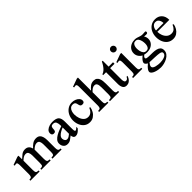

<svg xmlns="http://www.w3.org/2000/svg" viewBox="183 -1747 3063 3063"><g transform="rotate(-45 1714.5 -215.5)"><path d="M723.1 0H516.6V-22.9Q557.1 -22.9 566.7 -36.6Q576.2 -50.3 576.2 -93.3V-263.2Q576.2 -300.3 564 -327.9Q551.8 -355.5 514.2 -355.5Q487.8 -355.5 462.6 -339.8Q437.5 -324.2 417 -303.2V-93.3Q417 -51.8 427 -37.4Q437 -22.9 476.1 -22.9V0H266.1V-22.9Q293.9 -22.9 306.6 -28.6Q319.3 -34.2 322.8 -49.3Q326.2 -64.5 326.2 -93.3V-263.7Q326.2 -301.3 313.7 -328.9Q301.3 -356.4 263.7 -356.4Q236.8 -356.4 211.9 -340.6Q187 -324.7 166.5 -303.2V-93.3Q166.5 -52.2 176.8 -37.6Q187 -22.9 227.1 -22.9V0H19V-22.9Q57.6 -22.9 66.7 -39.1Q75.7 -55.2 75.7 -93.3V-283.7Q75.7 -313 71 -332.8Q66.4 -352.5 47.4 -352.5Q39.6 -352.5 30.5 -350.6Q21.5 -348.6 14.6 -345.7L5.9 -367.2L142.1 -416.5H166.5V-335Q198.2 -364.3 231 -390.4Q263.7 -416.5 310.5 -416.5Q353.5 -416.5 377.9 -394Q402.3 -371.6 412.6 -333Q441.4 -365.7 476.3 -391.1Q511.2 -416.5 560.1 -416.5Q603.5 -416.5 627 -394Q650.4 -371.6 658.9 -336.9Q667.5 -302.2 667.5 -265.6V-93.3Q667.5 -55.2 677 -39.1Q686.5 -22.9 723.1 -22.9Z M1144.5 -89.8V-58.6Q1134.3 -45.9 1118.2 -30Q1102.1 -14.2 1081.3 -2.9Q1060.5 8.3 1037.1 8.3Q1008.8 8.3 996.1 -12.2Q983.4 -32.7 983.4 -56.6Q954.1 -32.7 924.1 -12.2Q894 8.3 855 8.3Q809.6 8.3 784.7 -21Q759.8 -50.3 759.8 -96.2Q759.8 -131.8 783.2 -159.4Q806.6 -187 842.5 -207.8Q878.4 -228.5 916.5 -243.2Q954.6 -257.8 983.4 -267.6V-284.2Q983.4 -325.2 970.2 -355.7Q957 -386.2 915 -386.2Q880.4 -386.2 870.6 -367.7Q860.8 -349.1 860.8 -314.5Q860.8 -294.9 851.6 -280.5Q842.3 -266.1 816.4 -266.1Q794.9 -266.1 784.2 -278.8Q773.4 -291.5 773.4 -312.5Q773.4 -348.6 798.6 -371.6Q823.7 -394.5 859.6 -405.5Q895.5 -416.5 927.2 -416.5Q1009.8 -416.5 1042.2 -385.3Q1074.7 -354 1074.7 -278.3V-146.5Q1074.7 -129.4 1075 -109.1Q1075.2 -88.9 1077.1 -77.6Q1078.1 -69.3 1082.3 -62.5Q1086.4 -55.7 1096.2 -55.7Q1106 -55.7 1122.1 -69.6Q1138.2 -83.5 1144.5 -89.8ZM983.4 -93.8V-236.8Q951.2 -224.1 920.7 -206.8Q890.1 -189.5 870.4 -167.2Q850.6 -145 850.6 -116.7Q850.6 -92.8 864.7 -72.5Q878.9 -52.2 904.8 -52.2Q924.8 -52.2 945.8 -65.7Q966.8 -79.1 983.4 -93.8Z M1506.8 -159.7 1524.4 -151.9Q1517.1 -110.4 1494.9 -72.5Q1472.7 -34.7 1437 -10.5Q1401.4 13.7 1353.5 13.7Q1296.4 13.7 1257.3 -16.8Q1218.3 -47.4 1198.2 -95.5Q1178.2 -143.6 1178.2 -196.8Q1178.2 -257.3 1202.9 -307.4Q1227.5 -357.4 1270.8 -387Q1314 -416.5 1369.6 -416.5Q1406.7 -416.5 1439.7 -403.3Q1472.7 -390.1 1493.2 -367.2Q1513.7 -344.2 1513.7 -315.9Q1513.7 -272.5 1468.3 -272.5Q1443.4 -272.5 1433.3 -283.7Q1423.3 -294.9 1419.7 -311.3Q1416 -327.6 1411.6 -344Q1407.2 -360.4 1394.8 -371.6Q1382.3 -382.8 1353.5 -382.8Q1320.8 -382.8 1300.3 -363.5Q1279.8 -344.2 1270.3 -314Q1260.7 -283.7 1260.7 -251Q1260.7 -206.5 1275.1 -163.8Q1289.6 -121.1 1318.8 -93.3Q1348.1 -65.4 1392.6 -65.4Q1432.1 -65.4 1460.4 -90.6Q1488.8 -115.7 1506.8 -159.7Z M2020.5 0H1814.5V-22.9Q1850.1 -22.9 1862.1 -34.7Q1874 -46.4 1874 -87.4V-246.6Q1874 -276.4 1870.1 -301Q1866.2 -325.7 1853.5 -340.1Q1840.8 -354.5 1814 -354.5Q1787.1 -354.5 1762.7 -336.7Q1738.3 -318.8 1718.8 -297.4V-87.4Q1718.8 -47.4 1729.7 -35.2Q1740.7 -22.9 1777.8 -22.9V0H1569.8V-22.9Q1606.4 -22.9 1617.2 -36.9Q1627.9 -50.8 1627.9 -87.4V-503.9Q1627.9 -534.2 1622.3 -549.6Q1616.7 -564.9 1599.6 -564.9Q1590.8 -564.9 1583.3 -563Q1575.7 -561 1566.9 -558.1L1557.6 -578.1L1693.4 -627.4H1718.8V-332Q1747.6 -367.2 1780 -391.8Q1812.5 -416.5 1858.4 -416.5Q1895 -416.5 1916.5 -400.4Q1938 -384.3 1948.5 -358.4Q1959 -332.5 1962.2 -302.5Q1965.3 -272.5 1965.3 -244.1V-87.4Q1965.3 -49.8 1975.6 -36.4Q1985.8 -22.9 2020.5 -22.9Z M2275.9 -87.9H2296.9Q2291.5 -65.9 2276.9 -42.2Q2262.2 -18.6 2238.5 -2.4Q2214.8 13.7 2182.6 13.7Q2135.3 13.7 2115.7 -20.3Q2096.2 -54.2 2096.2 -103.5V-370.1H2030.8V-387.7Q2062 -397.5 2088.1 -421.1Q2114.3 -444.8 2134.5 -475.8Q2154.8 -506.8 2169.4 -538.1H2188V-404.3H2287.1V-370.1H2188V-116.2Q2188 -89.8 2195.8 -68.4Q2203.6 -46.9 2226.1 -46.9Q2244.1 -46.9 2256.1 -58.1Q2268.1 -69.3 2275.9 -87.9Z M2493.2 -549.8Q2493.2 -527.3 2477.8 -511.2Q2462.4 -495.1 2439.5 -495.1Q2417 -495.1 2401.1 -510.5Q2385.3 -525.9 2385.3 -549.8Q2385.3 -572.8 2401.1 -587.9Q2417 -603 2439.5 -603Q2460.9 -603 2477.1 -587.4Q2493.2 -571.8 2493.2 -549.8ZM2543 0H2335.9V-22.9Q2373 -22.9 2383.8 -36.1Q2394.5 -49.3 2394.5 -87.4V-293Q2394.5 -317.9 2389.4 -335.2Q2384.3 -352.5 2365.7 -352.5Q2358.4 -352.5 2349.4 -350.6Q2340.3 -348.6 2331.5 -345.7L2324.2 -367.2L2460.4 -416.5H2485.4V-87.4Q2485.4 -48.8 2496.3 -35.9Q2507.3 -22.9 2543 -22.9Z M3007.8 -366.7Q3007.8 -352.5 2998.5 -347.2Q2989.3 -341.8 2974.6 -341.8Q2963.4 -341.8 2949.5 -342.8Q2935.5 -343.8 2927.2 -344.2Q2939.5 -328.6 2945.1 -308.6Q2950.7 -288.6 2950.7 -269Q2950.7 -228 2929.2 -196.8Q2907.7 -165.5 2871.1 -147.9Q2834.5 -130.4 2788.1 -130.4Q2772.5 -130.4 2756.8 -132.3Q2741.2 -134.3 2726.1 -138.7Q2714.4 -129.4 2703.9 -117.7Q2693.4 -106 2693.4 -92.3Q2693.4 -76.2 2715.6 -71.3Q2737.8 -66.4 2772.9 -66.2Q2808.1 -65.9 2847.4 -64.7Q2886.7 -63.5 2921.6 -55.2Q2956.5 -46.9 2978.8 -25.4Q3001 -3.9 3001 37.1Q3001 77.6 2978 107.7Q2955.1 137.7 2919.4 157.2Q2883.8 176.8 2844 186.3Q2804.2 195.8 2770.5 195.8Q2745.1 195.8 2713.6 190.7Q2682.1 185.5 2653.1 174.8Q2624 164.1 2605 147.9Q2585.9 131.8 2585.9 110.4Q2585.9 94.2 2599.4 74Q2612.8 53.7 2631.8 34.4Q2650.9 15.1 2668.5 2.4Q2653.3 -4.9 2638.7 -19Q2624 -33.2 2624 -48.8Q2624 -64.9 2636.2 -83.5Q2648.4 -102.1 2665.5 -119.1Q2682.6 -136.2 2697.3 -147.9Q2664.6 -163.1 2642.3 -196.5Q2620.1 -230 2620.1 -270Q2620.1 -315.4 2642.8 -348.4Q2665.5 -381.3 2703.1 -398.9Q2740.7 -416.5 2785.2 -416.5Q2814 -416.5 2838.1 -408.7Q2862.3 -400.9 2885.7 -392.8Q2909.2 -384.8 2935.1 -384.8Q2946.3 -384.8 2960.9 -386.2Q2975.6 -387.7 2987.8 -387.7Q2999 -387.7 3003.4 -384.3Q3007.8 -380.9 3007.8 -366.7ZM2861.8 -255.4Q2861.8 -281.2 2855 -313Q2848.1 -344.7 2830.6 -368.2Q2813 -391.6 2780.3 -391.6Q2752.9 -391.6 2737.3 -376Q2721.7 -360.4 2715.3 -336.9Q2709 -313.5 2709 -289.6Q2709 -261.7 2715.8 -230.5Q2722.7 -199.2 2740.7 -177.2Q2758.8 -155.3 2792 -155.3Q2820.3 -155.3 2835.4 -170.4Q2850.6 -185.5 2856.2 -208.7Q2861.8 -231.9 2861.8 -255.4ZM2960.9 57.6Q2960.9 41 2948 33Q2935.1 24.9 2919.4 21.5Q2902.3 17.6 2874 15.4Q2845.7 13.2 2813 11.7Q2780.3 10.3 2750 9.3Q2719.7 8.3 2699.2 6.8Q2687 21 2675.8 39.1Q2664.6 57.1 2664.6 74.2Q2664.6 92.8 2681.4 104.5Q2698.2 116.2 2723.1 122.6Q2748 128.9 2772.9 131.3Q2797.9 133.8 2814 133.8Q2834 133.8 2858.9 130.4Q2883.8 127 2907.2 118.4Q2930.7 109.9 2945.8 95Q2960.9 80.1 2960.9 57.6Z M3383.3 -158.2 3400.9 -147.9Q3394 -106.4 3372.1 -69.6Q3350.1 -32.7 3314.9 -9.5Q3279.8 13.7 3232.9 13.7Q3175.3 13.7 3135.3 -16.1Q3095.2 -45.9 3075 -94.5Q3054.7 -143.1 3054.7 -199.7Q3054.7 -260.3 3077.9 -309.6Q3101.1 -358.9 3144 -387.7Q3187 -416.5 3245.1 -416.5Q3314.9 -416.5 3357.9 -371.8Q3400.9 -327.1 3400.9 -247.6H3130.4Q3130.4 -206.1 3146 -164.3Q3161.6 -122.6 3193.4 -94.7Q3225.1 -66.9 3272.9 -66.9Q3313.5 -66.9 3340.1 -91.6Q3366.7 -116.2 3383.3 -158.2ZM3130.4 -277.3H3299.8Q3299.8 -301.3 3291.5 -325.2Q3283.2 -349.1 3265.1 -365Q3247.1 -380.9 3217.8 -380.9Q3179.2 -380.9 3155.8 -350.1Q3132.3 -319.3 3130.4 -277.3Z"/></g></svg>

Font: Scheherazade New Medium
Style: Regular
Weight: 500
Designer: SIL International
Foundry: SIL International
Version: Version 4.000